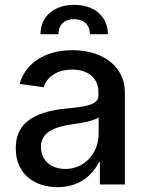

<svg xmlns="http://www.w3.org/2000/svg" viewBox="-20 -761 607 792"><path d="M218 11C296 11 355 -27 388 -92H392V0H495V-382C495 -482 409 -554 279 -554C161 -554 83 -496 61 -415L160 -401C175 -448 220 -474 278 -474C344 -474 386 -438 386 -382V-366C386 -329 333 -320 249 -313C111 -298 45 -248 45 -149C45 -44 121 11 218 11ZM147 -620H221C221 -658 245 -682 286 -682C326 -682 351 -658 351 -620H425C425 -693 369 -741 286 -741C203 -741 147 -693 147 -620ZM149 -154C149 -204 183 -235 277 -248C323 -254 363 -262 387 -276V-212C387 -123 324 -64 250 -64C192 -64 149 -98 149 -154Z"/></svg>

Font: Wafeq Medium
Style: Regular
Weight: 500
Designer: Rasmus Andersson & Azza Alameddine
Foundry: Google & TypeTogether
Version: Version 3.000;January 28, 2025;FontCreator 15.0.0.3014 64-bi